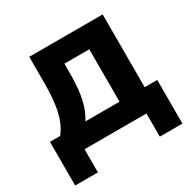

<svg xmlns="http://www.w3.org/2000/svg" viewBox="-188 -893 1257 1257"><g transform="rotate(-30 440.0 -265.0)"><path d="M29 175V-155H106Q135 -191 153.5 -239Q172 -287 181 -353Q190 -419 190 -507V-705H745V-155H840V175H669V0H201V175ZM297 -155H555V-551H367V-487Q367 -406 359.5 -345.5Q352 -285 336.5 -239Q321 -193 297 -155Z"/></g></svg>

Font: Nunito Sans 8pt Black
Style: Regular
Weight: 900
Version: Version 3.101;gftools[0.9.27]